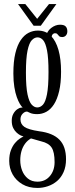

<svg xmlns="http://www.w3.org/2000/svg" viewBox="-20 -679 369 948"><path d="M165 249Q121.5 249 90.2 230.5Q59 212 42.2 181.8Q25.5 151.5 25.5 115.5Q25.5 84.5 33.8 63Q42 41.5 53.8 27.5Q65.5 13.5 77.2 5.8Q89 -2 96 -5Q91.5 -6 82.2 -10.2Q73 -14.5 62.8 -23.5Q52.5 -32.5 45.2 -47Q38 -61.5 38 -83Q38 -103 45.8 -117Q53.5 -131 64.2 -138.8Q75 -146.5 84 -147.5Q86 -147.5 88.8 -148Q91.5 -148.5 92 -148Q86 -153 78.2 -165.8Q70.5 -178.5 63 -199.2Q55.5 -220 50.8 -249.2Q46 -278.5 46 -316Q46 -375.5 55.8 -416Q65.5 -456.5 82.5 -481.2Q99.5 -506 121.2 -517Q143 -528 166.5 -528Q205.5 -528 230.8 -502.8Q256 -477.5 268.8 -432.2Q281.5 -387 281.5 -325.5Q281.5 -269 272 -228.8Q262.5 -188.5 246.2 -163.5Q230 -138.5 208.8 -127Q187.5 -115.5 164 -115.5Q142 -115.5 129.8 -121Q117.5 -126.5 115.5 -127.5Q115 -128 114.2 -128Q113.5 -128 112 -128Q102 -128 91.5 -117.2Q81 -106.5 81 -89.5Q81 -66 100.5 -52.5Q120 -39 173 -31Q241 -22.5 273.5 10.8Q306 44 306 107Q306 143.5 294 170.5Q282 197.5 261.8 214.8Q241.5 232 216.2 240.5Q191 249 165 249ZM165 218Q203 218 226.2 190.5Q249.5 163 249.5 121.5Q249.5 72 235 49.8Q220.5 27.5 184 19Q173.5 16 163.5 13.2Q153.5 10.5 145.5 8Q137.5 5.5 133 4.5Q116 14 104 30.2Q92 46.5 86 67.2Q80 88 80 112Q80 139 89.2 163Q98.5 187 117.5 202.5Q136.5 218 165 218ZM164 -148.5Q179.5 -148.5 192 -162Q204.5 -175.5 212 -213.5Q219.5 -251.5 219.5 -323.5Q219.5 -393.5 212.2 -430.2Q205 -467 192.8 -480.8Q180.5 -494.5 165.5 -494.5Q150.5 -494.5 137.2 -480.8Q124 -467 116 -429.5Q108 -392 108 -320.5Q108 -249.5 116 -212.5Q124 -175.5 136.8 -162Q149.5 -148.5 164 -148.5ZM206.5 -496Q211 -524 232.2 -540.5Q253.5 -557 276.5 -557Q296.5 -557 304.5 -548.2Q312.5 -539.5 312.5 -524.5Q312.5 -512 305.5 -504Q298.5 -496 286.5 -496Q276.5 -496 271.8 -500.8Q267 -505.5 263.5 -510.2Q260 -515 251.5 -515Q245 -515 240 -509.5Q235 -504 235 -494ZM146 -552 69 -659H105L163.5 -586L222 -659H258.5L181.5 -552Z"/></svg>

Font: Imbue Thin 10pt Light
Style: Regular
Weight: 300
Version: Version 1.102